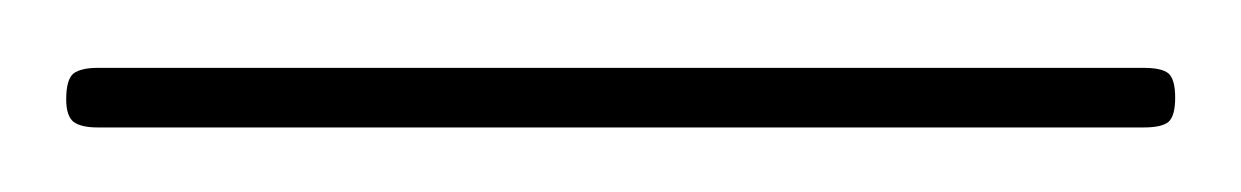

<svg xmlns="http://www.w3.org/2000/svg" viewBox="-20 118 375 58"><path d="M0 148Q0 142 2.2 140.2Q4.5 138.5 9.5 138.5H325.5Q331 138.5 333 140.2Q335 142 335 147.5Q335 153 333 154.8Q331 156.5 325.5 156.5H9.5Q4.5 156.5 2.2 154.8Q0 153 0 148Z"/></svg>

Font: Fraunces 120pt
Style: Regular
Weight: 400
Version: Version 1.000;[b76b70a41]